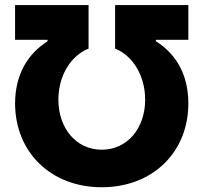

<svg xmlns="http://www.w3.org/2000/svg" viewBox="-20 -748 824 777"><path d="M41 -329.6C41.5 -130.9 187 9.8 391.6 9.8C596.7 9.8 742.2 -130.9 742.2 -329.6C742.2 -446.8 691.9 -530.3 610.8 -581.1V-586.9H742.2V-727.5H445.8V-551.3C517.6 -522.5 567.4 -441.4 567.4 -344.7C567.4 -228 494.6 -142.1 391.6 -142.1C289.1 -142.1 216.3 -228 216.3 -344.7C216.3 -441.4 266.1 -522.5 338.4 -551.3V-727.5H41V-586.9H172.4V-581.1C92.3 -529.8 41.5 -446.8 41 -329.6Z"/></svg>

Font: Inter ExtraBold
Style: Regular
Weight: 800
Designer: Rasmus Andersson
Foundry: rsms
Version: Version 4.001;git-9221beed3